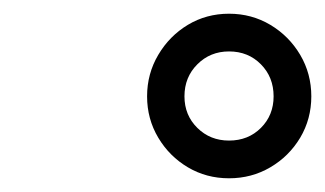

<svg xmlns="http://www.w3.org/2000/svg" viewBox="-20 -820 474 280"><path d="M314 -560Q281 -560 254 -576Q227 -592 210.8 -619.2Q194.5 -646.5 194.5 -679.5Q194.5 -712.5 210.8 -740Q227 -767.5 254 -783.8Q281 -800 314 -800Q347 -800 374.2 -783.8Q401.5 -767.5 417.8 -740Q434 -712.5 434 -679.5Q434 -646.5 417.8 -619.2Q401.5 -592 374.2 -576Q347 -560 314 -560ZM314 -615Q342 -615 360.5 -633.5Q379 -652 379 -679.5Q379 -707.5 360.5 -726.2Q342 -745 314 -745Q286.5 -745 267.8 -726.2Q249 -707.5 249 -679.5Q249 -652 267.8 -633.5Q286.5 -615 314 -615Z"/></svg>

Font: Bodoni Moda Black
Style: Italic
Weight: 900
Italic angle: -13°
Version: Version 2.005